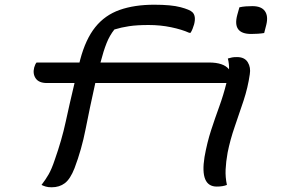

<svg xmlns="http://www.w3.org/2000/svg" viewBox="-20 -784 1240 814"><path d="M296 -71Q278 -25 255 -7.5Q232 10 199 10Q184 10 174 7Q164 4 156 0Q173 -22 186 -44.5Q199 -67 212 -106Q242 -191 258.5 -267.5Q275 -344 296 -432H179Q145 -432 131.5 -451.5Q118 -471 125 -498Q129 -512 135 -519H317Q318 -525 320 -531Q343 -618 384 -669Q425 -720 487.5 -742Q550 -764 634 -764Q706 -764 745.5 -753.5Q785 -743 796 -732Q812 -716 803 -681Q800 -671 796.5 -662Q793 -653 788 -645H782Q751 -659 705.5 -668.5Q660 -678 610 -678Q561 -678 527.5 -673Q494 -668 465 -659Q445 -634 432 -601.5Q419 -569 406 -519H866Q928 -519 951 -490Q952 -512 946 -536Q957 -539 964 -540.5Q971 -542 985 -542Q1017 -542 1030.5 -520Q1044 -498 1039 -469Q1031 -413 1012.5 -357Q994 -301 975 -246.5Q956 -192 945 -137Q938 -98 936.5 -65.5Q935 -33 942 0Q925 7 899 7Q827 7 847 -118Q858 -180 875 -232Q892 -284 909.5 -332Q927 -380 940 -432H384Q360 -324 343 -237Q326 -150 296 -71ZM995 -753Q1008 -756 1022.5 -757Q1037 -758 1050 -758Q1088 -758 1103 -737Q1118 -716 1109 -679L1100 -644Q1088 -642 1073.5 -641Q1059 -640 1045 -640Q964 -640 986 -721Z"/></svg>

Font: Recursive Mn Csl St
Style: Italic
Weight: 400
Italic angle: -15°
Monospace: yes
Version: Version 1.079;hotconv 1.0.112;makeotfexe 2.5.65598; ttfautoh